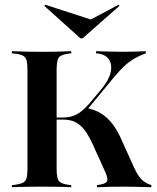

<svg xmlns="http://www.w3.org/2000/svg" viewBox="-20 -786 661 806"><path d="M146 -2.4Q121 -2.4 98.8 -2Q76.6 -1.6 59.3 -1.2Q41.9 -0.8 29.8 0V-8.9L45.2 -10.5Q66.1 -13.7 77 -19.4Q87.9 -25 91.5 -38.7Q95.2 -52.4 95.2 -78.2V-492.7Q95.2 -518.5 91.5 -532.3Q87.9 -546 77 -552Q66.1 -558.1 45.2 -560.5L29.8 -562.1V-571Q41.9 -571 59.3 -570.2Q76.6 -569.4 98.8 -569Q121 -568.5 146 -568.5H156.5H166.9Q191.9 -568.5 212.9 -569Q233.9 -569.4 250.8 -570.2Q267.7 -571 279 -571V-562.1L265.3 -560.5Q235.5 -556.5 226.6 -544Q217.7 -531.5 217.7 -492.7V-78.2Q217.7 -39.5 226.6 -27Q235.5 -14.5 265.3 -10.5L279 -8.9V0Q267.7 -0.8 250.8 -1.2Q233.9 -1.6 212.9 -2Q191.9 -2.4 166.9 -2.4H156.5ZM387.1 0V-8.9Q420.2 -12.9 427.8 -22.6Q435.5 -32.3 423.4 -60.5L373.4 -171Q354.8 -213.7 336.3 -238.3Q317.7 -262.9 296.4 -273.4Q275 -283.9 245.2 -283.9H211.3V-292.7H245.2Q266.9 -292.7 285.1 -298.8Q303.2 -304.8 320.2 -317.7Q337.1 -330.6 353.2 -349.2L407.3 -413.7Q437.9 -450.8 444.8 -483.9Q451.6 -516.9 435.9 -538.3Q420.2 -559.7 383.1 -562.1V-571Q416.1 -570.2 445.2 -569.4Q474.2 -568.5 500 -568.5Q521.8 -568.5 542.3 -569.4Q562.9 -570.2 591.9 -571V-562.1Q565.3 -552.4 544.4 -540.3Q523.4 -528.2 503.2 -509.7Q483.1 -491.1 458.1 -461.3L343.5 -322.6L344.4 -332.3Q378.2 -325.8 404.4 -309.7Q430.6 -293.5 452.4 -265.3Q474.2 -237.1 492.7 -193.5L541.9 -84.7Q552.4 -61.3 562.9 -46.4Q573.4 -31.5 585.9 -23Q598.4 -14.5 615.3 -8.9V0Q590.3 -0.8 571 -1.2Q551.6 -1.6 535.5 -2Q519.4 -2.4 503.2 -2.4Q478.2 -2.4 450.4 -2Q422.6 -1.6 387.1 0ZM477.4 -766.1 481.5 -761.3 326.6 -625H317.7L166.1 -761.3L170.2 -766.1L383.9 -696.8L321.8 -683.1Z"/></svg>

Font: Playfair 144pt SemiCondensed
Style: Bold
Weight: 700
Width: 4
Designer: Claus Eggers Sørensen
Foundry: Claus Eggers Sørensen
Version: Version 2.203